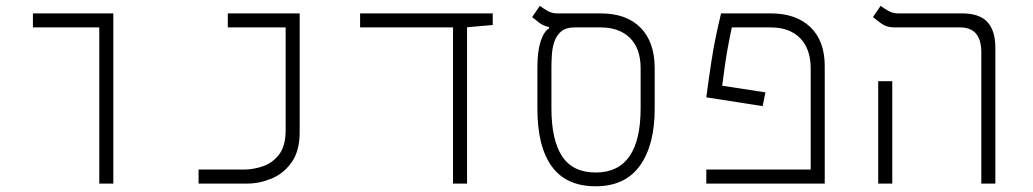

<svg xmlns="http://www.w3.org/2000/svg" viewBox="-20 -632 3556 661"><path d="M321.8 0V-537.6H93.3V-585.9H370.1V0Z M663.6 0V-48.3H820.8Q851.1 -48.3 884.3 -59.3Q917.5 -70.3 940.4 -99.6Q963.4 -128.9 963.4 -183.6V-537.6H764.2V-585.9H1011.7V-177.7Q1011.7 -111.8 983.9 -73Q956.1 -34.2 914.6 -17.1Q873 0 831.5 0Z M1539.6 0V-537.6H1219.7V-585.9H1676.3V-545.9L1587.9 -538.1V0Z M2030.8 9.3Q1929.2 9.3 1879.6 -59.1Q1830.1 -127.4 1830.1 -257.3V-400.9Q1830.1 -455.1 1841.1 -489.3Q1852.1 -523.4 1870.1 -534.2V-539.1Q1850.1 -543 1836.7 -553.5Q1823.2 -564 1812 -573.2L1838.4 -611.8Q1849.6 -603.5 1864.7 -594.7Q1879.9 -585.9 1897.9 -585.9H2047.9Q2136.7 -585.9 2185.3 -536.6Q2233.9 -487.3 2233.9 -397V-257.3Q2233.9 -132.8 2183.1 -61.8Q2132.3 9.3 2030.8 9.3ZM2030.8 -38.1Q2185.5 -38.1 2185.5 -259.8V-397Q2185.5 -464.8 2148.9 -501.2Q2112.3 -537.6 2047.9 -537.6H1957.5Q1928.2 -537.6 1911.9 -523.7Q1895.5 -509.8 1888.4 -488.3Q1881.3 -466.8 1879.9 -443.1Q1878.4 -419.4 1878.4 -399.4V-259.8Q1878.4 -149.4 1915.3 -93.8Q1952.1 -38.1 2030.8 -38.1Z M2615.2 -314 2605.5 -266.6 2411.6 -296.9Q2420.9 -367.2 2428.5 -416.5Q2436 -465.8 2444.3 -505.4Q2452.6 -544.9 2462.4 -585.9H2633.3Q2720.7 -585.9 2770 -538.6Q2819.3 -491.2 2819.3 -404.8V0H2411.6V-48.3H2771V-395Q2771 -463.9 2734.6 -500.7Q2698.2 -537.6 2633.3 -537.6H2499.5Q2495.1 -518.6 2486.1 -470.7Q2477.1 -422.9 2466.3 -336.9Z M3358.4 0V-451.7Q3358.4 -537.6 3285.6 -537.6H3061Q3032.7 -537.6 3015.9 -549.8Q2999 -562 2985.4 -573.2L3011.7 -611.8Q3022.9 -603.5 3038.1 -594.7Q3053.2 -585.9 3071.3 -585.9H3292Q3351.6 -585.9 3379.2 -556.4Q3406.7 -526.9 3406.7 -467.3V0ZM3003.4 0V-352.5H3051.8V0Z"/></svg>

Font: Cascadia Mono NF ExtraLight
Style: Regular
Weight: 200
Monospace: yes
Designer: Aaron Bell
Foundry: Saja Typeworks
Version: Version 2404.023; ttfautohint (v1.8.4)